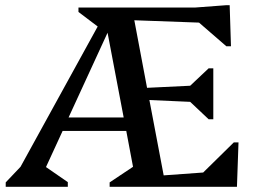

<svg xmlns="http://www.w3.org/2000/svg" viewBox="-20 -719 981 739"><path d="M2 0V-17L59 -77L356 -617L282 -673V-690H731L851 -699H864L869 -541H851L746 -632L497 -641L546 -381L712 -389L783 -456H801V-260H783L712 -327L555 -334L610 -44L762 -55L880 -171H898L892 0H402V-17L492 -77L466 -215H221L157 -76L241 -18V0ZM244 -267H456L394 -593Z"/></svg>

Font: Platypi
Style: Regular
Weight: 400
Designer: David Sargent
Foundry: Bolt Cutter Type
Version: Version 1.200; ttfautohint (v1.8.4.7-5d5b)